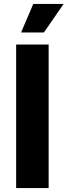

<svg xmlns="http://www.w3.org/2000/svg" viewBox="-20 -955 343 975"><path d="M62 0V-729H227V0ZM87 -790 149 -935H303L203 -790Z"/></svg>

Font: Mona Sans SemiExpanded
Style: Bold
Weight: 700
Width: 6
Designer: Deni Anggara
Foundry: GitHub
Version: Version 2.000